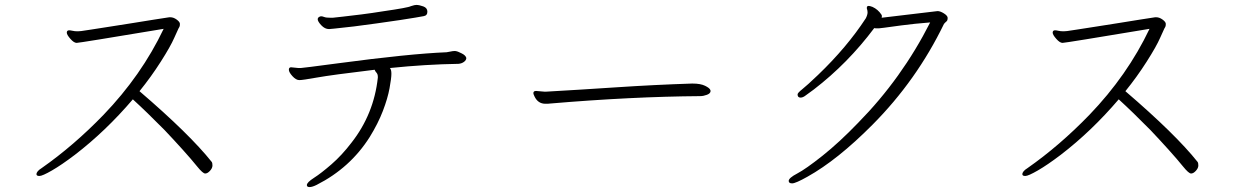

<svg xmlns="http://www.w3.org/2000/svg" viewBox="-20 -718 5040 779"><path d="M667 -648Q645 -645 605.5 -638.5Q566 -632 518.5 -624.5Q471 -617 426.5 -610Q382 -603 349.5 -598Q317 -593 309.5 -592Q302 -591 296 -591Q290 -591 284 -591.5Q278 -592 272 -593.5Q266 -595 261 -595H259Q251 -594 251 -585.5Q251 -577 265.5 -560.5Q280 -544 291 -544Q302 -544 644 -601Q554 -412 400 -252Q279 -127 149 -36Q128 -23 128 -11Q128 -4 140 -4Q152 -4 191 -26.5Q230 -49 284 -90Q409 -186 519 -315Q576 -263 648 -190Q685 -151 721 -111Q757 -71 780 -42.5Q803 -14 812.5 -14Q822 -14 832 -25Q842 -36 842 -46.5Q842 -57 839 -61Q750 -173 546 -348Q593 -406 632.5 -468Q672 -530 687 -564.5Q702 -599 704 -602Q706 -605 708 -609Q710 -613 710 -621Q710 -629 697 -638.5Q684 -648 671 -648Z M1282 -652Q1269 -649 1269 -640Q1269 -631 1283.5 -615.5Q1298 -600 1315 -600L1337 -602Q1410 -609 1508 -623Q1558 -630 1602 -636.5Q1646 -643 1665 -646.5Q1684 -650 1699 -652.5Q1714 -655 1714 -670.5Q1714 -686 1697.5 -692Q1681 -698 1669 -698L1661 -697L1647 -693Q1637 -687 1533 -672Q1490 -665 1446.5 -659.5Q1403 -654 1371 -650.5Q1339 -647 1330 -646H1321Q1303 -646 1295.5 -649Q1288 -652 1282 -652ZM1161 -445Q1152 -445 1152 -435Q1152 -425 1166.5 -409Q1181 -393 1194.5 -393Q1208 -393 1266.5 -403.5Q1325 -414 1500 -435Q1502 -429 1507.5 -423Q1513 -417 1513 -406V-403Q1497 -255 1406 -139Q1367 -88 1325 -51.5Q1283 -15 1254 3.5Q1225 22 1225 33Q1225 41 1236 41Q1247 41 1265 32Q1401 -37 1480 -162Q1514 -217 1533.5 -268Q1553 -319 1560.5 -360Q1568 -401 1568 -418.5Q1568 -436 1562 -442Q1708 -457 1840 -459Q1853 -460 1862.5 -467Q1872 -474 1872 -483Q1869 -494 1852 -502Q1837 -510 1827 -511H1824Q1817 -511 1808.5 -509Q1800 -507 1792 -506Q1642 -500 1350 -461Q1207 -442 1200 -442H1191Z M2155 -349Q2144 -349 2144 -340Q2144 -336 2149 -326Q2163 -297 2193 -297H2202Q2207 -297 2213 -298Q2543 -326 2821 -328Q2834 -328 2848.5 -333.5Q2863 -339 2863 -349L2862 -353Q2859 -361 2840.5 -370Q2822 -379 2790 -379H2787Q2635 -374 2484.5 -364Q2334 -354 2194 -346H2190Z M3228 -322Q3236 -322 3245 -328Q3254 -334 3282 -355Q3420 -461 3527 -604Q3530 -603 3537 -603H3546Q3550 -603 3567.5 -605.5Q3585 -608 3637.5 -615Q3690 -622 3754 -627Q3639 -400 3462 -220Q3385 -140 3317 -86Q3249 -32 3214.5 -14Q3180 4 3180 16Q3180 26 3194 26Q3208 26 3256 -1Q3378 -69 3520 -212Q3699 -392 3810 -621Q3812 -624 3814.5 -626Q3817 -628 3821 -632Q3825 -636 3825 -645Q3825 -654 3810 -663.5Q3795 -673 3784 -673L3557 -646Q3558 -648 3558 -652.5Q3558 -657 3556 -659Q3542 -680 3520 -690Q3509 -694 3505 -694Q3497 -694 3497 -687V-684Q3500 -675 3500 -668Q3500 -658 3493 -644Q3416 -526 3299 -414Q3254 -371 3235 -356Q3216 -341 3216 -335Q3216 -322 3228 -322Z M4667 -648Q4645 -645 4605.5 -638.5Q4566 -632 4518.5 -624.5Q4471 -617 4426.5 -610Q4382 -603 4349.5 -598Q4317 -593 4309.5 -592Q4302 -591 4296 -591Q4290 -591 4284 -591.5Q4278 -592 4272 -593.5Q4266 -595 4261 -595H4259Q4251 -594 4251 -585.5Q4251 -577 4265.5 -560.5Q4280 -544 4291 -544Q4302 -544 4644 -601Q4554 -412 4400 -252Q4279 -127 4149 -36Q4128 -23 4128 -11Q4128 -4 4140 -4Q4152 -4 4191 -26.5Q4230 -49 4284 -90Q4409 -186 4519 -315Q4576 -263 4648 -190Q4685 -151 4721 -111Q4757 -71 4780 -42.5Q4803 -14 4812.5 -14Q4822 -14 4832 -25Q4842 -36 4842 -46.5Q4842 -57 4839 -61Q4750 -173 4546 -348Q4593 -406 4632.5 -468Q4672 -530 4687 -564.5Q4702 -599 4704 -602Q4706 -605 4708 -609Q4710 -613 4710 -621Q4710 -629 4697 -638.5Q4684 -648 4671 -648Z"/></svg>

Font: LXGW WenKai Mono TC Light
Style: Regular
Weight: 300
Designer: LXGW / Fontworks Inc.
Foundry: LXGW / Fontworks Inc.
Version: Version 1.330